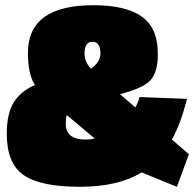

<svg xmlns="http://www.w3.org/2000/svg" viewBox="-20 -703 744 736"><path d="M337 -683Q520 -683 566 -590Q585 -554 585 -492Q585 -430 559 -398Q533 -366 440 -342L499 -291Q510 -312 515 -331L697 -324Q672 -227 639 -168L704 -112L658 13L523 -42Q434 13 285 13Q136 13 71 -31.5Q6 -76 6 -190Q6 -268 33 -311Q60 -354 114 -377Q87 -418 87 -500Q87 -683 337 -683ZM304 -498Q304 -465 329 -440Q365 -465 365 -498Q365 -543 334.5 -543Q304 -543 304 -498ZM308 -168Q327 -168 343 -172L236 -262Q232 -249 232 -229Q232 -168 308 -168Z"/></svg>

Font: Titillium Web
Style: Black
Weight: 900
Version: Version 1.001;PS 35.000;hotconv 1.0.70;makeotf.lib2.5.55311